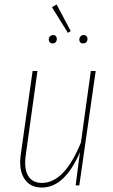

<svg xmlns="http://www.w3.org/2000/svg" viewBox="-20 -841 513 871"><path d="M236.8 -820.8 300.8 -700.2 288.1 -691.9 215.8 -808.1ZM217.8 -644Q210.4 -644 205.8 -648.9Q201.2 -653.8 201.2 -661.1Q201.2 -669.9 206.8 -676Q212.4 -682.1 222.2 -682.1Q229 -682.1 233.4 -677Q237.8 -671.9 237.8 -665Q237.8 -655.8 232.7 -649.9Q227.5 -644 217.8 -644ZM356.9 -644Q348.6 -644 344.2 -648.7Q339.8 -653.3 339.8 -661.1Q339.8 -669.9 345.5 -676Q351.1 -682.1 359.9 -682.1Q367.7 -682.1 372.3 -677Q377 -671.9 377 -665Q377 -655.8 371.6 -649.9Q366.2 -644 356.9 -644ZM169.9 9.8Q116.2 9.8 90.3 -30.5Q64.5 -70.8 74.2 -140.1L127.9 -519H149.9L97.2 -140.1Q87.9 -77.1 107.2 -44.2Q126.5 -11.2 169.9 -11.2Q272.9 -11.2 347.2 -194.8L392.1 -519H414.1L339.8 0H323.2L342.8 -150.9Q273.4 9.8 169.9 9.8Z"/></svg>

Font: Fira Sans Compressed Thin
Style: Italic
Weight: 100
Width: 3
Italic angle: -8°
Designer: Carrois Corporate & Edenspiekermann AG
Foundry: Carrois Corporate GbR & Edenspiekermann AG
Version: Version 4.203;PS 004.203;hotconv 1.0.88;makeotf.lib2.5.64775